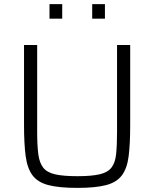

<svg xmlns="http://www.w3.org/2000/svg" viewBox="-20 -907 752 935"><path d="M357 8Q268 8 216 -5.5Q164 -19 138.5 -53Q113 -87 105 -146.5Q97 -206 97 -298V-688H161V-266Q161 -199 166.5 -156.5Q172 -114 190.5 -90.5Q209 -67 248.5 -58Q288 -49 357 -49Q425 -49 464.5 -58Q504 -67 522.5 -90.5Q541 -114 545.5 -156.5Q550 -199 550 -266V-688H614V-298Q614 -206 606.5 -146.5Q599 -87 573.5 -53Q548 -19 496.5 -5.5Q445 8 357 8ZM221 -816V-887H283V-816ZM429 -816V-887H491V-816Z"/></svg>

Font: Saira Light
Style: Regular
Weight: 300
Designer: Hector Gatti with collaboration of the Omnibus-Type team
Foundry: Omnibus-Type
Version: Version 1.100; ttfautohint (v1.8.3)